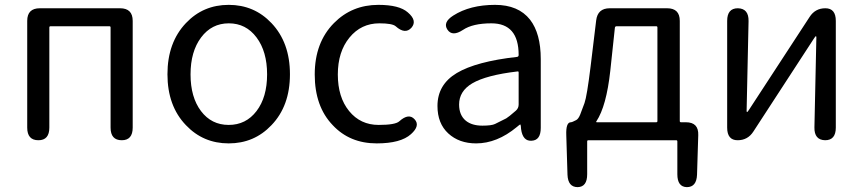

<svg xmlns="http://www.w3.org/2000/svg" viewBox="-20 -577 3551 790"><path d="M138 0Q92 0 92 -52V-491Q92 -543 144 -543H474Q526 -543 526 -491V-52Q526 0 481 0Q435 0 435 -52V-464Q435 -469 430 -469H188Q183 -469 183 -464V-52Q183 0 138 0Z M745 -62Q669 -141 669 -271.5Q669 -402 745 -482Q816 -557 921 -557Q1026 -557 1097 -482Q1173 -402 1173 -271.5Q1173 -141 1097 -62Q1026 13 921 13Q816 13 745 -62ZM807 -120Q850 -63 921 -63Q992 -63 1035.5 -120Q1079 -177 1079 -271Q1079 -365 1035.5 -423Q992 -481 921.5 -481Q851 -481 807.5 -423Q764 -365 764 -271Q764 -177 807 -120Z M1530 13Q1419 13 1349 -62Q1275 -139 1275 -270.5Q1275 -402 1354 -482Q1428 -557 1537 -557Q1623 -557 1658 -526Q1698 -492 1673 -463Q1647 -434 1608 -469Q1594 -481 1541 -481Q1466 -481 1418 -422.5Q1370 -364 1370 -270.5Q1370 -177 1416.5 -120Q1463 -63 1538 -63Q1607 -63 1623 -78Q1662 -113 1686 -86Q1710 -60 1671 -25Q1629 13 1530 13Z M1939 13Q1869 13 1824.5 -28Q1780 -69 1780 -141Q1780 -229 1859.5 -276.5Q1939 -324 2108 -343Q2114 -344 2114 -351Q2114 -481 2002 -481Q1925 -481 1885 -454Q1841 -425 1821 -455Q1801 -485 1845 -513Q1914 -557 2017 -557Q2113 -557 2161 -496Q2205 -439 2205 -334V-51Q2205 0 2168 2Q2131 5 2124 -46L2123 -58Q2122 -65 2120.5 -65Q2119 -65 2106 -54Q2025 13 1939 13ZM1965 -60Q2003 -60 2017 -67Q2040 -78 2063 -90Q2072 -95 2103 -122Q2114 -132 2114 -147V-279Q2114 -284 2109 -283Q1981 -268 1923 -234Q1869 -202 1869 -147Q1869 -103 1897 -80Q1922 -60 1965 -60Z M2357 193Q2317 193 2315 142L2310 -21Q2308 -74 2329 -74Q2334 -74 2351 -83Q2360 -88 2367 -105Q2376 -129 2385 -153Q2395 -181 2410 -303L2433 -493Q2439 -543 2489 -543H2725Q2777 -543 2777 -491V-79Q2777 -74 2782 -74H2802Q2855 -74 2853 -21L2848 142Q2846 193 2806 193Q2767 192 2767 140V5Q2767 0 2762 0H2401Q2396 0 2396 5V140Q2396 192 2357 193ZM2434 -78Q2431 -74 2436 -74H2680Q2685 -74 2685 -79V-464Q2685 -469 2680 -469H2517Q2511 -469 2510 -463L2491 -285Q2475 -140 2434 -78Z M3015 0Q2972 0 2972 -52V-491Q2972 -543 3016 -543Q3061 -542 3060 -490L3052 -121Q3052 -116 3054 -116Q3056 -116 3063 -127L3311 -507Q3334 -543 3376 -543Q3419 -543 3419 -491V-52Q3419 0 3375 0Q3330 -1 3331 -53L3339 -423Q3339 -428 3337 -428Q3335 -428 3328 -417L3080 -36Q3057 0 3015 0Z"/></svg>

Font: Resource Han Rounded HK
Style: Regular
Weight: 400
Designer: Cyano Hao (round all glyphs); Ryoko NISHIZUKA  (kana, bopomofo & ideographs); Paul D. Hunt (Latin, Greek & Cyrillic); Sa
Foundry: Cyano Hao
Version: 0.990